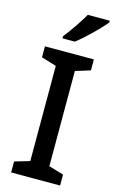

<svg xmlns="http://www.w3.org/2000/svg" viewBox="-140 -995 634 1050"><g transform="rotate(15 177.0 -470.5)"><path d="M344 -931V-941H220C195 -896 149 -830 119 -793V-781H189C237 -817 315 -894 344 -931ZM315 0V-62L231 -87V-626L315 -652V-714H38V-652L123 -626V-87L38 -62V0Z"/></g></svg>

Font: Noto Sans Arabic UI Md
Style: Regular
Weight: 500
Designer: Monotype Design Team, Nadine Chahine and Nizar Qandah
Foundry: Monotype Imaging Inc.
Version: Version 2.010